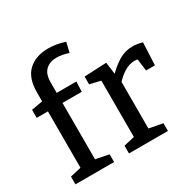

<svg xmlns="http://www.w3.org/2000/svg" viewBox="-167 -960 1154 1140"><g transform="rotate(-30 409.5 -390.0)"><path d="M36 0V-53L122 -73L111 -60V-470L122 -457H34V-512L124 -528L111 -511V-588Q111 -686 162 -733Q213 -780 298 -780Q325 -780 352.5 -775.5Q380 -771 412 -761L396 -693Q375 -700 354 -704Q333 -708 314 -708Q268 -708 239.5 -681.5Q211 -655 211 -597V-511L196 -526H346L343 -457H199L211 -470V-61L200 -73L301 -53V0Z M403 0V-53L489 -73L477 -56V-471L490 -453L403 -474V-527L555 -534L568 -437L555 -441Q600 -488 643.5 -514Q687 -540 737 -540Q769 -540 805 -530L798 -376H737L724 -477L735 -456Q728 -458 720.5 -459Q713 -460 706 -460Q669 -460 633.5 -437.5Q598 -415 568 -380L577 -409V-56L564 -73L670 -53V0Z"/></g></svg>

Font: Bitter Thin Medium
Style: Regular
Weight: 500
Version: Version 3.021